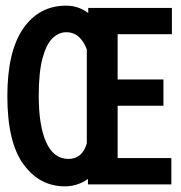

<svg xmlns="http://www.w3.org/2000/svg" viewBox="-20 -652 640 679"><path d="M209 7Q120 7 63 -71Q6 -149 6 -312Q6 -470 62 -551Q118 -632 214 -632Q257 -632 292 -606V-624H588V-531H396V-371H558V-278H396V-93H586V0H291V-19Q254 7 209 7ZM222 -90Q271 -90 287 -145V-477Q278 -503 260 -520.5Q242 -538 214 -538Q188 -538 166 -517Q144 -496 130.5 -446.5Q117 -397 117 -313Q117 -207 143.5 -148.5Q170 -90 222 -90Z"/></svg>

Font: Inconsolata Expanded Bold
Style: Regular
Weight: 700
Width: 7
Monospace: yes
Designer: Raph Levien, Cyreal, Brenton Simpson
Foundry: Raph Levien, Cyreal, Google
Version: Version 3.001; ttfautohint (v1.8.2.53-6de2)